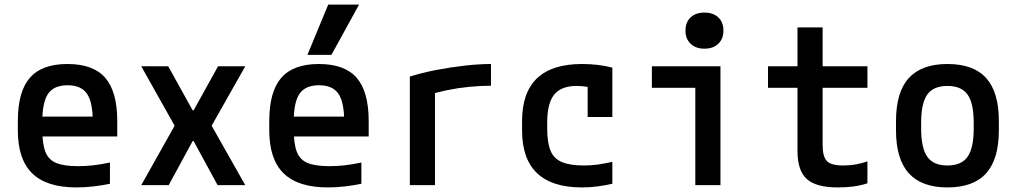

<svg xmlns="http://www.w3.org/2000/svg" viewBox="-20 -810 4440 840"><path d="M315 10Q184 10 121 -51.5Q58 -113 58 -240V-280Q58 -409 110.5 -469.5Q163 -530 275 -530Q388 -530 440.5 -469.5Q493 -409 493 -280V-213H115V-300H411L386 -271V-276Q386 -363 360.5 -400Q335 -437 276 -437Q216 -437 190.5 -400Q165 -363 165 -276V-245Q165 -181 178.5 -146Q192 -111 226 -97Q260 -83 321 -83Q353 -83 385.5 -86.5Q418 -90 461 -99V-6Q428 1 389.5 5.5Q351 10 315 10Z M598 0 744 -260 598 -520H716L823 -327H827L934 -520H1053L906 -260L1053 0H932L827 -193H823L718 0Z M1415 10Q1284 10 1221 -51.5Q1158 -113 1158 -240V-280Q1158 -409 1210.5 -469.5Q1263 -530 1375 -530Q1488 -530 1540.5 -469.5Q1593 -409 1593 -280V-213H1215V-300H1511L1486 -271V-276Q1486 -363 1460.5 -400Q1435 -437 1376 -437Q1316 -437 1290.5 -400Q1265 -363 1265 -276V-245Q1265 -181 1278.5 -146Q1292 -111 1326 -97Q1360 -83 1421 -83Q1453 -83 1485.5 -86.5Q1518 -90 1561 -99V-6Q1528 1 1489.5 5.5Q1451 10 1415 10ZM1430 -570H1325L1416 -790H1551Z M1773 -475Q1827 -492 1889.5 -504Q1952 -516 2014 -523Q2076 -530 2128 -530V-435Q2082 -435 2032 -430Q1982 -425 1936 -415.5Q1890 -406 1852 -393L1883 -444V0H1773Z M2526 10Q2264 10 2264 -240V-280Q2264 -530 2526 -530Q2599 -530 2659 -514V-298H2551V-498L2601 -417Q2579 -425 2553.5 -429.5Q2528 -434 2503 -434Q2435 -434 2404.5 -396Q2374 -358 2374 -273V-248Q2374 -186 2388.5 -151Q2403 -116 2438 -101Q2473 -86 2534 -86Q2566 -86 2594.5 -90Q2623 -94 2659 -102V-6Q2628 1 2594.5 5.5Q2561 10 2526 10Z M3022 0V-426H2832V-520H3132V0ZM3062 -597Q3024 -597 3001.5 -618.5Q2979 -640 2979 -676Q2979 -713 3001.5 -734Q3024 -755 3062 -755Q3100 -755 3122.5 -734Q3145 -713 3145 -676Q3145 -640 3122.5 -618.5Q3100 -597 3062 -597Z M3646 10Q3551 10 3510 -26.5Q3469 -63 3469 -150V-426H3340V-520H3469V-690H3579V-520H3775V-426H3579V-176Q3579 -124 3598 -105Q3617 -86 3669 -86Q3699 -86 3725.5 -91Q3752 -96 3775 -104V-8Q3744 2 3712 6Q3680 10 3646 10Z M4125 10Q4012 10 3956 -52Q3900 -114 3900 -240V-280Q3900 -407 3956 -468.5Q4012 -530 4125 -530Q4239 -530 4294.5 -468.5Q4350 -407 4350 -280V-240Q4350 -114 4294.5 -52Q4239 10 4125 10ZM4125 -86Q4186 -86 4213 -124Q4240 -162 4240 -248V-273Q4240 -359 4213 -396.5Q4186 -434 4125 -434Q4064 -434 4037 -396.5Q4010 -359 4010 -273V-248Q4010 -162 4037 -124Q4064 -86 4125 -86Z"/></svg>

Font: M PLUS Code Latin SemiExpanded Medium
Style: Regular
Weight: 500
Width: 6
Designer: Coji Morishita
Foundry: UNDERFOREST DESIGN
Version: Version 1.002; ttfautohint (v1.8.3)